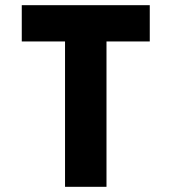

<svg xmlns="http://www.w3.org/2000/svg" viewBox="-20 -723 662 741"><path d="M64 -563V-703H558V-563H391V-2H231V-563Z"/></svg>

Font: Hussar
Style: BoldWeb
Weight: 700
Foundry: Cannot Into Space Fonts
Version: Version 2.00